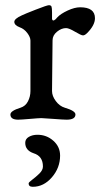

<svg xmlns="http://www.w3.org/2000/svg" viewBox="-20 -458 394 738"><path d="M124 60Q159 60 185 83Q211 106 211 140Q211 187 179.5 223.5Q148 260 106 260Q90 260 90 247Q90 243 103.5 233Q117 223 131 209.5Q145 196 145 182Q145 142 109 131Q77 120 77 91Q77 76 91 68Q105 60 124 60ZM139 -4Q130 -4 95.5 -1Q61 2 50 2Q20 2 20 -18Q20 -32 59 -44Q78 -50 87.5 -68.5Q97 -87 97 -108V-302Q97 -315 85 -331Q73 -347 56 -353Q35 -361 35 -374Q35 -386 64 -399Q74 -404 117.5 -421Q161 -438 168 -438Q176 -438 178 -432.5Q180 -427 180 -410V-385Q182 -377 188 -380Q194 -383 200 -391Q213 -405 240 -417.5Q267 -430 288 -430Q345 -430 345 -388Q345 -361 315 -331Q306 -322 299 -322Q292 -322 268.5 -336Q245 -350 234 -350Q216 -350 199 -336Q182 -322 182 -303L180 -108Q180 -89 194.5 -69.5Q209 -50 229 -44Q270 -32 270 -18Q270 2 236 2Q224 2 185 -1Q146 -4 139 -4Z"/></svg>

Font: EB Garamond 08
Style: Regular
Weight: 400
Version: Version 0.016 ; ttfautohint (v1.5)